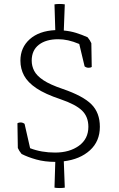

<svg xmlns="http://www.w3.org/2000/svg" viewBox="-20 -807 600 969"><path d="M255 140 259 10Q206 10 163 -2Q120 -14 89 -30Q83 -37 78 -45Q73 -53 70 -60L68 -185Q74 -189 84 -189Q95 -189 104 -182L132 -59Q189 -37 258 -37Q331 -37 378.5 -71.5Q426 -106 426 -167Q426 -218 394 -249Q362 -280 286 -306Q208 -332 164 -361.5Q120 -391 101.5 -425.5Q83 -460 83 -501Q83 -567 130 -609Q177 -651 259 -655L255 -785Q260 -786 267 -786.5Q274 -787 281 -787Q288 -787 295 -786.5Q302 -786 307 -785L302 -653Q335 -650 364 -641Q393 -632 422 -619Q428 -612 433 -604Q438 -596 441 -589L443 -469Q437 -465 427 -465Q416 -465 407 -472L380 -585Q349 -598 323.5 -603.5Q298 -609 274 -609Q212 -609 176 -581Q140 -553 140 -501Q140 -474 152.5 -449.5Q165 -425 198.5 -402.5Q232 -380 297 -358Q399 -323 441.5 -280.5Q484 -238 484 -167Q484 -94 434 -48.5Q384 -3 302 7L307 140Q302 141 295 141.5Q288 142 281 142Q274 142 267 141.5Q260 141 255 140Z"/></svg>

Font: Scope One
Style: Regular
Weight: 400
Designer: Dalton Maag Ltd
Foundry: Dalton Maag Ltd
Version: Version 1.001; ttfautohint (v1.4.1) -l 11 -r 50 -G 50 -x 14 